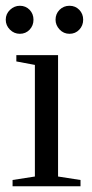

<svg xmlns="http://www.w3.org/2000/svg" viewBox="-23 -652 321 672"><path d="M180.2 -34.2 258.8 -22V0H21V-22L99.1 -34.2V-424.8L34.2 -437V-459H180.2ZM268.1 -583Q268.1 -562.5 254.4 -548.1Q240.7 -533.7 220.2 -533.7Q199.7 -533.7 185.5 -548.8Q171.4 -564 171.4 -583Q171.4 -603.5 185.5 -617.7Q199.7 -631.8 220.2 -631.8Q240.7 -631.8 254.4 -617.7Q268.1 -603.5 268.1 -583ZM94.2 -583Q94.2 -562.5 80.6 -548.1Q66.9 -533.7 46.4 -533.7Q26.4 -533.7 11.7 -548.3Q-2.9 -563 -2.9 -583Q-2.9 -603.5 12.2 -617.7Q27.3 -631.8 46.4 -631.8Q66.9 -631.8 80.6 -617.7Q94.2 -603.5 94.2 -583Z"/></svg>

Font: Tinos
Style: Regular
Weight: 400
Designer: Steve Matteson
Foundry: Monotype Imaging Inc.
Version: Version 1.23